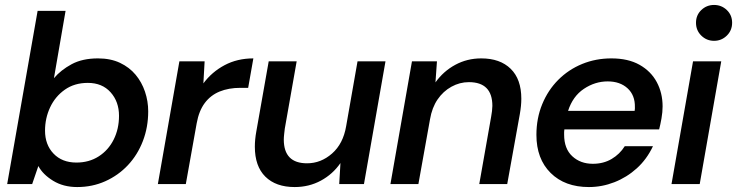

<svg xmlns="http://www.w3.org/2000/svg" viewBox="-20 -744 2979 776"><path d="M292 12Q236 12 194.5 -13.5Q153 -39 135 -73L110 0H9L132 -700H245L198 -428Q226 -461 269.5 -484.5Q313 -508 376 -508Q427 -508 465 -490Q503 -472 528 -442Q553 -412 566 -373.5Q579 -335 579 -294Q579 -230 557.5 -174Q536 -118 497 -76.5Q458 -35 405.5 -11.5Q353 12 292 12ZM289 -87Q340 -87 379 -112Q418 -137 439.5 -180Q461 -223 461 -276Q461 -333 427 -371Q393 -409 335 -409Q281 -409 242 -381.5Q203 -354 182.5 -310Q162 -266 162 -216Q162 -159 196.5 -123Q231 -87 289 -87Z M618 0 705 -496H807L802 -407Q836 -453 887.5 -480.5Q939 -508 1004 -508L983 -389H952Q904 -389 867.5 -374Q831 -359 807.5 -327.5Q784 -296 775 -246L731 0Z M1171 12Q1095 12 1052.5 -30Q1010 -72 1010 -151Q1010 -180 1016 -213L1066 -496H1179L1131 -224Q1130 -215 1128.5 -202Q1127 -189 1127 -180Q1127 -84 1221 -84Q1277 -84 1322 -123.5Q1367 -163 1379 -234L1425 -496H1538L1451 0H1351L1356 -85Q1325 -40 1277 -14Q1229 12 1171 12Z M1558 0 1645 -496H1746L1740 -411Q1772 -456 1820 -482Q1868 -508 1925 -508Q2001 -508 2044 -466Q2087 -424 2087 -345Q2087 -331 2085.5 -315.5Q2084 -300 2081 -283L2030 0H1917L1965 -272Q1967 -282 1968.5 -295Q1970 -308 1970 -316Q1970 -412 1875 -412Q1838 -412 1804.5 -393.5Q1771 -375 1748.5 -342Q1726 -309 1718 -262L1671 0Z M2360 12Q2263 12 2205.5 -45Q2148 -102 2148 -199Q2148 -266 2171.5 -323Q2195 -380 2236.5 -421.5Q2278 -463 2333 -485.5Q2388 -508 2451 -508Q2519 -508 2565 -482Q2611 -456 2634.5 -412Q2658 -368 2658 -314Q2658 -291 2653.5 -265.5Q2649 -240 2644 -221H2261Q2260 -216 2260 -210.5Q2260 -205 2260 -200Q2260 -143 2293 -112.5Q2326 -82 2376 -82Q2419 -82 2452 -101.5Q2485 -121 2505 -153H2619Q2594 -100 2553.5 -63.5Q2513 -27 2463 -7.5Q2413 12 2360 12ZM2276 -296H2545Q2546 -301 2546 -304.5Q2546 -308 2546 -311Q2547 -359 2516.5 -387Q2486 -415 2436 -415Q2385 -415 2340 -385Q2295 -355 2276 -296Z M2694 0 2781 -496H2895L2808 0ZM2866 -579Q2836 -579 2814.5 -600Q2793 -621 2793 -652Q2793 -683 2814.5 -703.5Q2836 -724 2866 -724Q2896 -724 2917.5 -703.5Q2939 -683 2939 -652Q2939 -621 2917.5 -600Q2896 -579 2866 -579Z"/></svg>

Font: Rethink Sans SemiBold
Style: Italic
Weight: 600
Italic angle: -10°
Designer: The Rethink Sans project authors (Hans Thiessen). DM Sans designed by Colophon Foundry.
Foundry: Rethink Communications LLC
Version: Version 1.001